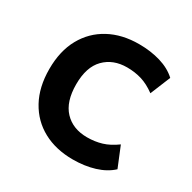

<svg xmlns="http://www.w3.org/2000/svg" viewBox="-160 -877 1050 1050"><g transform="rotate(30 364.5 -352.0)"><path d="M428 12Q321 12 240.5 -31.5Q160 -75 115 -157Q70 -239 70 -353Q70 -467 115 -548Q160 -629 240.5 -672.5Q321 -716 428 -716Q502 -716 564 -697.5Q626 -679 667 -641L615 -514Q570 -547 527 -560Q484 -573 435 -573Q347 -573 293 -518Q239 -463 239 -354Q239 -244 292 -188Q345 -132 435 -132Q484 -132 527 -145Q570 -158 615 -191L667 -64Q626 -26 564 -7Q502 12 428 12Z"/></g></svg>

Font: Nunito Sans 6pt ExtraBold
Style: Regular
Weight: 800
Version: Version 3.101;gftools[0.9.27]